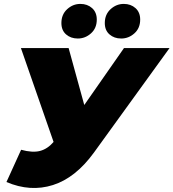

<svg xmlns="http://www.w3.org/2000/svg" viewBox="-20 -946 887 982"><path d="M88 -180Q146 -164 184.5 -174Q223 -184 254 -220L87 -700H331L411 -409L614 -700H847L460 -165Q366 -36 250.5 0.5Q135 37 13 -15ZM378 -749Q342 -749 318 -770Q294 -791 294 -828Q294 -872 323.5 -899Q353 -926 391 -926Q427 -926 451 -904.5Q475 -883 475 -846Q475 -802 445.5 -775.5Q416 -749 378 -749ZM600 -749Q564 -749 540 -770Q516 -791 516 -828Q516 -872 545.5 -899Q575 -926 613 -926Q649 -926 673 -904.5Q697 -883 697 -846Q697 -802 667.5 -775.5Q638 -749 600 -749Z"/></svg>

Font: Montserrat Black
Style: Italic
Weight: 900
Italic angle: -11.3°
Designer: Julieta Ulanovsky
Foundry: Julieta Ulanovsky
Version: Version 9.000; ttfautohint (v1.8.4.7-5d5b)